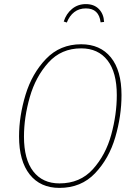

<svg xmlns="http://www.w3.org/2000/svg" viewBox="-20 -907 663 937"><path d="M573 -443Q573 -341 542.5 -237Q512 -133 444 -61.5Q376 10 270 10Q177 10 125 -55.5Q73 -121 73 -241Q73 -340 104.5 -444Q136 -548 204.5 -619.5Q273 -691 376 -691Q469 -691 521 -627Q573 -563 573 -443ZM97 -240Q97 -129 142.5 -70.5Q188 -12 270 -12Q371 -12 433.5 -81.5Q496 -151 523 -250Q550 -349 550 -443Q550 -554 504.5 -612.5Q459 -671 376 -671Q279 -671 216.5 -602Q154 -533 125.5 -433.5Q97 -334 97 -240ZM291 -802Q303 -840 331.5 -863.5Q360 -887 399 -887Q439 -887 462.5 -863Q486 -839 488 -800L471 -798Q463 -866 399 -866Q366 -866 342.5 -848Q319 -830 306 -797Z"/></svg>

Font: Fira Sans Condensed Thin
Style: Italic
Weight: 250
Width: 3
Italic angle: -8°
Designer: Carrois Corporate & Edenspiekermann AG
Foundry: Carrois Corporate GbR & Edenspiekermann AG
Version: Version 4.203